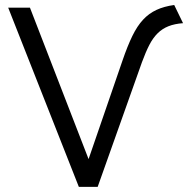

<svg xmlns="http://www.w3.org/2000/svg" viewBox="-20 -730 735 750"><path d="M288 0 12 -700H97L326 -108.5L458.5 -493.5Q478 -550.5 497 -589.5Q516 -628.5 538.8 -653Q561.5 -677.5 591 -691.2Q620.5 -705 660.5 -710.5L695 -639.5Q662 -637 638 -627.5Q614 -618 595.8 -600Q577.5 -582 563.2 -554.2Q549 -526.5 534.5 -487L361.5 0Z"/></svg>

Font: Geologica Cursive ExtraLight
Style: Regular
Weight: 250
Designer: Sindre Bremnes, Frode Helland
Foundry: Monokrom Skriftforlag AS
Version: Version 1.010;gftools[0.9.28]